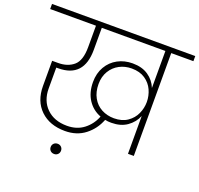

<svg xmlns="http://www.w3.org/2000/svg" viewBox="-183 -906 1283 1237"><g transform="rotate(20 459.0 -288.0)"><path d="M950 -740V-705H798V0H758V-259Q738 -211 695 -181Q652 -151 588 -151Q564 -151 545 -155Q519 -87 462.5 -43Q406 1 325 1Q220 1 157 -59.5Q94 -120 94 -224V-396H135Q200 -396 241 -431Q282 -466 282 -558V-705H-32V-740ZM326 -35Q394 -35 441 -71.5Q488 -108 510 -165Q454 -186 421 -236Q388 -286 388 -358Q388 -418 414.5 -463.5Q441 -509 486.5 -533.5Q532 -558 588 -558Q653 -558 696 -528.5Q739 -499 758 -451V-705H322V-554Q322 -364 147 -364H134V-221Q134 -137 186 -86Q238 -35 326 -35ZM594 -184Q649 -184 686 -209.5Q723 -235 740.5 -274Q758 -313 758 -354V-355Q758 -397 740.5 -436Q723 -475 686 -500Q649 -525 594 -525Q548 -525 510 -505Q472 -485 449 -447Q426 -409 426 -358Q426 -304 448 -264.5Q470 -225 508.5 -204.5Q547 -184 594 -184ZM346 129Q346 144 336 154Q326 164 311 164Q295 164 285 154Q275 144 275 129Q275 114 285 104Q295 94 311 94Q326 94 336 104Q346 114 346 129Z"/></g></svg>

Font: Fz Poppins ExtLt
Style: Regular
Weight: 200
Designer: Ninad Kale (Devanagari), Jonny Pinhorn (Latin)
Foundry: Indian Type Foundry
Version: Vit hóa bi Vntype.Com & FontZin.Com